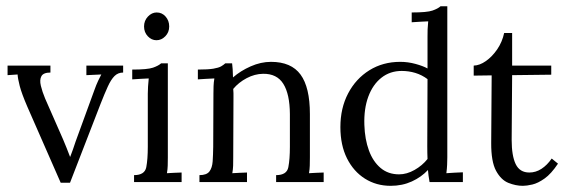

<svg xmlns="http://www.w3.org/2000/svg" viewBox="-20 -587 1822 619"><path d="M175.7 2.2 68.2 -242.8Q49.9 -285.3 43.6 -309.7Q37.4 -334.1 36.7 -346.9L4.4 -344.7V-375.5H142.6V-353.1Q119.9 -353.1 113.5 -341.4Q107.1 -329.7 111.7 -310.6Q116.2 -291.5 125.4 -269.5L183.4 -137.5Q188.9 -124.7 194.5 -110.6Q200.2 -96.4 205.7 -81.8H206.5Q210.5 -93.1 215.3 -105.6Q220 -118.1 223.7 -130.5L283.8 -295.2Q290.1 -313.2 296.5 -326.7Q302.9 -340.3 306.6 -346.9L258.5 -344.7V-375.5H377V-353.1Q360.5 -353.1 349.1 -341.8Q337.7 -330.4 327.5 -307.8Q317.2 -285.3 304 -251.6L205.7 2.2Z M412.2 -22.4Q446.6 -22.4 451.6 -48Q456.5 -73.7 456.5 -114V-285.3Q456.5 -297 457.3 -308Q458 -319 459.5 -334.1Q445.9 -333.7 432.9 -332.8Q419.9 -331.9 406.3 -331.1V-362.7Q455.8 -362.7 473.4 -368.9Q491 -375.1 499.4 -382.8H521.1V-79.6Q521.1 -64.5 520.7 -53Q520.4 -41.4 518.2 -28.6Q529.9 -29.3 541.8 -29.9Q553.7 -30.4 565.5 -30.8V0H412.2ZM484.4 -457.3Q468.6 -457.3 456.5 -470.1Q444.4 -482.9 444.4 -501.7Q444.4 -520.4 456.9 -533.6Q469.4 -546.8 485.1 -546.8Q502.4 -546.8 513.9 -533.6Q525.5 -520.4 525.5 -501.7Q525.5 -482.9 513 -470.1Q500.6 -457.3 484.4 -457.3Z M623 0V-22.4Q646.1 -22.4 655.1 -34.1Q664.1 -45.8 665.6 -66.6Q667 -87.3 667.4 -114L668.1 -285.3Q668.1 -297 668.5 -309.1Q668.9 -321.2 671.1 -334.1Q657.5 -333.7 644.5 -332.8Q631.5 -331.9 617.9 -331.1V-362.7Q650.9 -362.7 668 -365.6Q685 -368.5 692.9 -373.1Q700.8 -377.7 706.3 -382.8H728.3Q729.4 -374.8 730.1 -364Q730.8 -353.1 731.2 -337.4Q755.4 -358.6 788.2 -373.1Q821 -387.6 853.7 -387.6Q919 -387.6 949 -346.5Q979.1 -305.5 979.1 -219.3V-79.6Q979.1 -64.5 978.7 -53Q978.4 -41.4 976.2 -28.6Q987.9 -29.3 999.8 -29.9Q1011.7 -30.4 1023.5 -30.8V0H870.2V-22.4Q904.7 -22.4 909.6 -48Q914.6 -73.7 914.6 -114V-219.3Q914.2 -283.5 893.5 -316.6Q872.8 -349.8 828 -349.1Q801.2 -348.7 775.2 -335Q749.2 -321.2 731.9 -300.3Q732.7 -294.5 732.7 -286.8Q732.7 -279.1 732.7 -271L731.9 -79.6Q731.9 -64.5 731.6 -53Q731.2 -41.4 729 -28.6Q740.7 -29.3 752.7 -29.9Q764.6 -30.4 776.3 -30.8V0Z M1239.5 12.1Q1193.3 12.1 1156.6 -11Q1119.9 -34.1 1098.6 -76.6Q1077.4 -119.2 1077.4 -177.1Q1077.4 -238.4 1102.3 -285.8Q1127.2 -333.3 1170.9 -360.5Q1214.5 -387.6 1270.3 -387.6Q1295.2 -387.6 1319.4 -381Q1343.6 -374.4 1358.3 -366.3V-469.4Q1358.3 -481.1 1358.6 -492.1Q1359 -503.1 1360.5 -518.2Q1346.9 -517.8 1333.9 -516.9Q1320.9 -516 1307.3 -515.2V-546.8Q1356.8 -546.8 1374.4 -553Q1392 -559.2 1400.4 -566.9H1422.1V-79.6Q1422.1 -67.8 1421.5 -55.7Q1421 -43.6 1419.1 -28.6Q1432.7 -29.3 1445.7 -30.3Q1458.7 -31.2 1472.3 -31.5V0H1364.9Q1362.7 -11.4 1361.6 -20.7Q1360.5 -30.1 1359.7 -38.9Q1338.5 -16.1 1307.7 -2Q1276.9 12.1 1239.5 12.1ZM1266.6 -24.9Q1291.5 -24.9 1316.5 -39.1Q1341.4 -53.2 1358.3 -74.4Q1357.9 -83.6 1357.7 -93.7Q1357.5 -103.8 1357.5 -115.5L1358.3 -331.9Q1340.3 -345.4 1319 -351.9Q1297.8 -358.3 1275 -358.3Q1237.6 -358.3 1209.8 -336.5Q1181.9 -314.6 1167.4 -275.4Q1152.9 -236.2 1154.7 -184.1Q1156.2 -137.9 1169.4 -101.9Q1182.6 -66 1207 -45.5Q1231.4 -24.9 1266.6 -24.9Z M1665.6 12.1Q1642.8 12.1 1619 2.6Q1595.2 -7 1579.2 -36.5Q1563.3 -66 1563.6 -126.1L1565.1 -344L1507.2 -343.2V-375.5Q1526.2 -375.9 1546.6 -390.2Q1566.9 -404.5 1583.1 -428.1Q1599.2 -451.8 1605.4 -480.7H1631.1V-375.5H1757.2V-346.2L1631.1 -344.7L1629.6 -136Q1629.6 -84.7 1642.6 -57.8Q1655.7 -30.8 1686.5 -30.8Q1707.4 -30.8 1725.7 -42.7Q1744 -54.6 1758.7 -75.9L1778.9 -59.4Q1756.9 -26.4 1735.6 -11.4Q1714.3 3.7 1696.2 7.9Q1678 12.1 1665.6 12.1Z"/></svg>

Font: Parastoo
Style: Regular
Weight: 400
Foundry: Saber Rastikerdar (saber.rastikerdar@gmail.com)
Version: Version 3.000